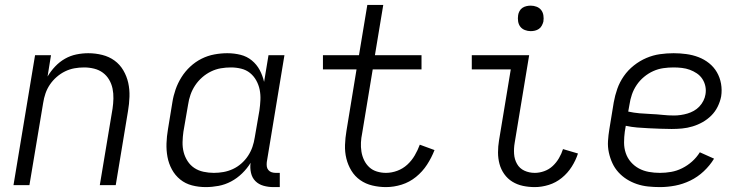

<svg xmlns="http://www.w3.org/2000/svg" viewBox="-20 -755 3040 783"><path d="M35 0 123 -530H188L174 -443Q187 -465 205 -484Q223 -503 245 -515.5Q267 -528 291.5 -533Q316 -538 340 -538Q369 -538 397 -531Q425 -524 447 -508Q469 -492 483 -468Q497 -444 503 -417Q509 -390 508 -360.5Q507 -331 502 -302L452 0H387L439 -312Q442 -332 442.5 -353Q443 -374 439 -393.5Q435 -413 425 -430Q415 -447 399.5 -458.5Q384 -470 364 -475Q344 -480 323 -480Q323 -480 323 -480Q323 -480 323 -480Q303 -480 283.5 -476.5Q264 -473 245.5 -464Q227 -455 211 -441Q195 -427 183.5 -410Q172 -393 165.5 -374Q159 -355 156 -335L100 0Z M819 8Q790 8 763 1Q736 -6 715 -23Q694 -40 681 -64Q668 -88 663 -115Q658 -142 659 -170.5Q660 -199 665 -228L683 -338Q687 -364 696 -390Q705 -416 720 -440Q735 -464 756 -483.5Q777 -503 802 -515.5Q827 -528 854 -533Q881 -538 907 -538Q935 -538 961 -531.5Q987 -525 1007 -508.5Q1027 -492 1039 -469.5Q1051 -447 1057 -421L1075 -530H1140L1068 -94Q1067 -85 1068 -76.5Q1069 -68 1074.5 -61.5Q1080 -55 1088 -52.5Q1096 -50 1105 -50H1121V8H1095Q1074 8 1054.5 2.5Q1035 -3 1021.5 -16.5Q1008 -30 1003.5 -50.5Q999 -71 1002 -91Q988 -68 967.5 -48Q947 -28 922.5 -15Q898 -2 871.5 3Q845 8 819 8ZM852 -50Q852 -50 852 -50Q852 -50 852 -50Q872 -50 891.5 -53.5Q911 -57 929.5 -65.5Q948 -74 964 -88Q980 -102 991.5 -119.5Q1003 -137 1009.5 -156Q1016 -175 1019 -195L1038 -305Q1041 -326 1042 -347.5Q1043 -369 1039 -389Q1035 -409 1025 -427Q1015 -445 999.5 -457.5Q984 -470 963.5 -475Q943 -480 922 -480Q901 -480 880.5 -476.5Q860 -473 840.5 -463.5Q821 -454 804.5 -439.5Q788 -425 776 -407Q764 -389 757 -369Q750 -349 747 -328L728 -218Q725 -197 724.5 -175.5Q724 -154 729 -134.5Q734 -115 745 -98Q756 -81 772.5 -70Q789 -59 810 -54.5Q831 -50 852 -50Z M1554 8Q1526 8 1498.5 1.5Q1471 -5 1449 -20.5Q1427 -36 1413 -59Q1399 -82 1392.5 -108.5Q1386 -135 1387 -164Q1388 -193 1393 -222L1434 -472H1297V-530H1444L1478 -735H1543L1509 -530H1699V-472H1500L1457 -212Q1453 -193 1452 -174Q1451 -155 1454 -136.5Q1457 -118 1465 -101.5Q1473 -85 1486 -73Q1499 -61 1517 -55.5Q1535 -50 1554 -50Q1577 -50 1600 -58.5Q1623 -67 1641 -83.5Q1659 -100 1671.5 -121.5Q1684 -143 1692 -165L1752 -143Q1740 -112 1721.5 -83.5Q1703 -55 1676.5 -33.5Q1650 -12 1618 -2Q1586 8 1554 8Z M2161 8Q2136 8 2112.5 3Q2089 -2 2069.5 -14Q2050 -26 2036.5 -45Q2023 -64 2017 -86.5Q2011 -109 2011 -133.5Q2011 -158 2015 -182L2063 -472H1904V-530H2138L2079 -173Q2075 -150 2076.5 -127.5Q2078 -105 2088.5 -86.5Q2099 -68 2118.5 -59Q2138 -50 2161 -50Q2180 -50 2199.5 -57Q2219 -64 2234 -78Q2249 -92 2259.5 -110Q2270 -128 2276 -147L2337 -129Q2328 -101 2311.5 -75Q2295 -49 2271 -29.5Q2247 -10 2218 -1Q2189 8 2161 8ZM2144 -628Q2132 -628 2120.5 -632.5Q2109 -637 2102 -646Q2095 -655 2093 -667.5Q2091 -680 2093 -693Q2094 -701 2098.5 -709.5Q2103 -718 2110.5 -723Q2118 -728 2127 -730Q2136 -732 2144 -732Q2157 -732 2168.5 -727.5Q2180 -723 2187 -714Q2194 -705 2196 -692.5Q2198 -680 2196 -667Q2194 -659 2189.5 -650.5Q2185 -642 2177.5 -637Q2170 -632 2161.5 -630Q2153 -628 2144 -628Z M2671 8Q2647 8 2623 5.5Q2599 3 2577 -4.5Q2555 -12 2536 -24Q2517 -36 2502 -52.5Q2487 -69 2477.5 -89.5Q2468 -110 2463 -133Q2458 -156 2459.5 -180Q2461 -204 2465 -228L2483 -338Q2488 -366 2497.5 -393Q2507 -420 2524 -444.5Q2541 -469 2565 -488Q2589 -507 2616 -518.5Q2643 -530 2671 -534Q2699 -538 2727 -538Q2753 -538 2779 -534.5Q2805 -531 2828.5 -522Q2852 -513 2871.5 -497.5Q2891 -482 2903.5 -460.5Q2916 -439 2920.5 -413.5Q2925 -388 2921 -362Q2917 -341 2907 -320.5Q2897 -300 2881 -284Q2865 -268 2845.5 -257Q2826 -246 2804.5 -239.5Q2783 -233 2761.5 -231Q2740 -229 2719 -229Q2696 -229 2672.5 -230Q2649 -231 2625.5 -232Q2602 -233 2578.5 -235Q2555 -237 2532 -242L2528 -218Q2525 -196 2525 -173.5Q2525 -151 2532 -130.5Q2539 -110 2553 -94Q2567 -78 2585.5 -68Q2604 -58 2626 -54Q2648 -50 2671 -50Q2694 -50 2717 -54Q2740 -58 2762 -69Q2784 -80 2802.5 -96.5Q2821 -113 2834 -134L2892 -108Q2875 -80 2850 -56.5Q2825 -33 2795 -18.5Q2765 -4 2733.5 2Q2702 8 2671 8ZM2729 -284Q2742 -284 2756 -286Q2770 -288 2783.5 -292Q2797 -296 2809.5 -303Q2822 -310 2832 -320.5Q2842 -331 2848.5 -344Q2855 -357 2857 -370Q2860 -387 2856.5 -403.5Q2853 -420 2844 -433.5Q2835 -447 2821.5 -456Q2808 -465 2793 -470.5Q2778 -476 2761 -478Q2744 -480 2727 -480Q2706 -480 2685 -477Q2664 -474 2644 -465Q2624 -456 2606.5 -441.5Q2589 -427 2576.5 -408.5Q2564 -390 2557 -369.5Q2550 -349 2547 -328L2542 -300Q2565 -295 2588 -293Q2611 -291 2635 -290Q2659 -289 2682 -286.5Q2705 -284 2729 -284Z"/></svg>

Font: Iosevka Curly Light Extended
Style: Italic
Weight: 300
Width: 7
Italic angle: -9°
Monospace: yes
Designer: Belleve Invis
Foundry: Belleve Invis
Version: Version 11.1.0; ttfautohint (v1.8.3)